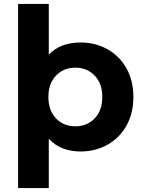

<svg xmlns="http://www.w3.org/2000/svg" viewBox="-20 -762 730 976"><path d="M658 -269Q658 -186 623 -123.5Q588 -61 526.5 -26.5Q465 8 390 8Q287 8 228 -57V194H72V-742H228V-484Q286 -546 390 -546Q465 -546 526.5 -511.5Q588 -477 623 -414.5Q658 -352 658 -269ZM500 -269Q500 -337 461.5 -377.5Q423 -418 363 -418Q303 -418 264.5 -377.5Q226 -337 226 -269Q226 -201 264.5 -160.5Q303 -120 363 -120Q423 -120 461.5 -160.5Q500 -201 500 -269Z"/></svg>

Font: Montserrat-Bold
Style: Bold
Weight: 700
Version: Version 7.200